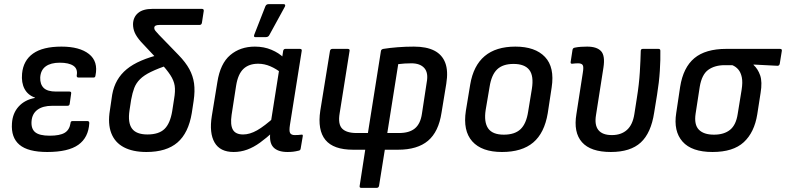

<svg xmlns="http://www.w3.org/2000/svg" viewBox="-20 -726 3811 931"><path d="M209 11Q116 11 74.5 -24Q33 -59 38 -128Q41 -177 70.5 -209.5Q100 -242 149 -251V-253Q115 -265 99 -295Q83 -325 87 -369Q93 -433 140.5 -466.5Q188 -500 278 -500Q366 -500 411.5 -464Q457 -428 443 -360Q442 -350 434 -350H361Q351 -350 352 -360Q358 -392 336 -407Q314 -422 270 -422Q226 -422 201.5 -404Q177 -386 175 -350Q174 -317 192 -299.5Q210 -282 252 -282H317Q327 -282 325 -272L318 -223Q317 -213 307 -213H233Q188 -213 162 -194Q136 -175 133 -139Q130 -102 150.5 -85Q171 -68 221 -68Q270 -68 293.5 -82Q317 -96 322 -129Q322 -139 332 -139H404Q413 -139 413 -129Q409 -59 360 -24Q311 11 209 11Z M690 11Q624 11 580.5 -12Q537 -35 519.5 -80.5Q502 -126 513 -192L524 -267Q531 -306 548.5 -336.5Q566 -367 594.5 -390.5Q623 -414 665 -432Q707 -450 761 -463L801 -413Q746 -394 712 -377.5Q678 -361 659 -342Q640 -323 631 -299.5Q622 -276 616 -243L608 -191Q599 -131 620 -102.5Q641 -74 695 -74Q750 -74 777.5 -100.5Q805 -127 815 -187L824 -245Q831 -285 827 -310.5Q823 -336 806 -362Q789 -388 753 -428L663 -524Q642 -548 633.5 -567.5Q625 -587 625 -609Q626 -643 649.5 -663Q673 -683 720 -683H959Q969 -683 968 -673L959 -615Q957 -605 947 -605H753Q740 -605 734 -601.5Q728 -598 728 -590Q728 -583 734 -576Q740 -569 751 -557L846 -459Q880 -424 898 -391Q916 -358 921 -321.5Q926 -285 919 -237L910 -178Q894 -81 840.5 -35Q787 11 690 11Z M1113 11Q1047 11 1020.5 -35Q994 -81 1007 -163L1034 -328Q1048 -418 1096.5 -459Q1145 -500 1216 -500Q1260 -500 1296.5 -484.5Q1333 -469 1356 -446L1346 -371Q1320 -392 1291 -404.5Q1262 -417 1232 -417Q1187 -417 1160.5 -392Q1134 -367 1125 -311L1103 -169Q1096 -121 1109 -97.5Q1122 -74 1159 -74Q1191 -74 1226.5 -94Q1262 -114 1314 -161L1307 -89Q1272 -57 1241 -34.5Q1210 -12 1178.5 -0.5Q1147 11 1113 11ZM1374 11Q1327 11 1305.5 -12Q1284 -35 1291 -86L1294 -107L1293 -131L1336 -403L1346 -433L1353 -479Q1355 -489 1364 -489H1434Q1445 -489 1443 -479L1386 -121Q1381 -90 1387 -80.5Q1393 -71 1409 -71Q1418 -71 1426 -71.5Q1434 -72 1441 -73Q1450 -75 1448 -65L1438 -6Q1437 4 1426 5Q1414 8 1402 9.5Q1390 11 1374 11ZM1217 -546Q1213 -546 1212 -549.5Q1211 -553 1213 -558L1267 -696Q1270 -702 1274 -704Q1278 -706 1284 -706H1355Q1361 -706 1362.5 -702Q1364 -698 1361 -693L1286 -556Q1281 -546 1269 -546Z M1732 185Q1722 185 1724 175L1751 0H1692Q1597 0 1558 -47.5Q1519 -95 1533 -189L1580 -479Q1582 -489 1592 -489H1666Q1677 -489 1675 -479L1627 -177Q1618 -124 1639 -102.5Q1660 -81 1709 -81H1764L1827 -478Q1828 -487 1839 -489Q1870 -494 1908.5 -497Q1947 -500 1987 -500Q2048 -500 2086 -480.5Q2124 -461 2139 -421.5Q2154 -382 2144 -320L2121 -180Q2107 -87 2055.5 -43.5Q2004 0 1910 0H1846L1818 175Q1816 185 1806 185ZM1858 -81H1915Q1965 -81 1992 -103.5Q2019 -126 2026 -175L2049 -326Q2058 -373 2037.5 -396Q2017 -419 1975 -419Q1958 -419 1942 -418Q1926 -417 1911 -415Z M2414 11Q2316 11 2270 -40.5Q2224 -92 2239 -189L2260 -316Q2291 -500 2479 -500Q2575 -500 2622.5 -450Q2670 -400 2655 -302L2636 -177Q2620 -81 2565.5 -35Q2511 11 2414 11ZM2423 -73Q2476 -73 2504 -99.5Q2532 -126 2541 -185L2559 -295Q2569 -358 2546.5 -387Q2524 -416 2470 -416Q2418 -416 2390.5 -389.5Q2363 -363 2354 -305L2335 -193Q2326 -134 2347 -103.5Q2368 -73 2423 -73Z M2942 11Q2844 11 2802 -36.5Q2760 -84 2775 -173L2806 -373Q2811 -402 2805.5 -410.5Q2800 -419 2783 -419Q2777 -419 2769.5 -418.5Q2762 -418 2755 -417Q2746 -416 2747 -425L2756 -484Q2757 -489 2759.5 -491.5Q2762 -494 2767 -495Q2781 -498 2797 -499Q2813 -500 2827 -500Q2874 -500 2894.5 -478Q2915 -456 2906 -398L2870 -168Q2862 -120 2881.5 -95.5Q2901 -71 2947 -71Q2992 -71 3020 -96Q3048 -121 3056 -173L3068 -250Q3079 -318 3082.5 -376.5Q3086 -435 3087 -479Q3087 -489 3097 -489H3173Q3182 -489 3182 -480Q3183 -438 3179.5 -382.5Q3176 -327 3166 -266L3152 -180Q3137 -81 3087 -35Q3037 11 2942 11Z M3435 11Q3334 11 3289.5 -39.5Q3245 -90 3259 -178L3278 -305Q3293 -399 3347 -444Q3401 -489 3502 -489H3762Q3773 -489 3771 -479L3761 -417Q3759 -407 3750 -407L3634 -413V-411Q3655 -392 3666 -360.5Q3677 -329 3668 -275L3652 -172Q3638 -84 3586.5 -36.5Q3535 11 3435 11ZM3442 -73Q3491 -73 3520 -96.5Q3549 -120 3557 -173L3576 -290Q3582 -327 3577 -351Q3572 -375 3560 -389Q3548 -403 3531 -410H3494Q3446 -410 3414.5 -387.5Q3383 -365 3373 -305L3353 -175Q3345 -122 3368.5 -97.5Q3392 -73 3442 -73Z"/></svg>

Font: Sofia Sans Semi Condensed SemiBold
Style: Italic
Weight: 600
Italic angle: -9°
Version: Version 4.100